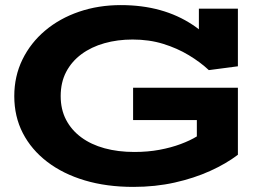

<svg xmlns="http://www.w3.org/2000/svg" viewBox="-20 -720 1032 753"><path d="M503 13Q398 13 312.5 -12.5Q227 -38 165 -85.5Q103 -133 69.5 -198Q36 -263 36 -343Q36 -421 68 -486.5Q100 -552 157 -600Q214 -648 290 -674Q366 -700 454 -700Q537 -700 607.5 -680.5Q678 -661 736.5 -622Q795 -583 838 -526L760 -550V-686H913V-460L799 -445Q766 -476 720.5 -503.5Q675 -531 620 -548Q565 -565 500 -565Q441 -565 389.5 -550.5Q338 -536 299.5 -507.5Q261 -479 239.5 -438Q218 -397 218 -343Q218 -291 239 -250.5Q260 -210 298.5 -181.5Q337 -153 390 -138.5Q443 -124 507 -124Q560 -124 605.5 -132.5Q651 -141 688.5 -155Q726 -169 752 -185V-249H502V-376H913V-113Q867 -78 804 -49.5Q741 -21 665 -4Q589 13 503 13Z"/></svg>

Font: BioRhyme SemiExpanded ExtraBold
Style: Regular
Weight: 800
Width: 6
Designer: Aoife Mooney
Foundry: Aoife Mooney Type
Version: Version 1.600;gftools[0.9.33]